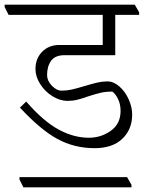

<svg xmlns="http://www.w3.org/2000/svg" viewBox="-49 -654 620 828"><path d="M551 -601V-590H448V-416H229Q189 -416 171.5 -392Q154 -368 154 -330Q154 -306 174.5 -284.5Q195 -263 217 -263Q239 -263 261 -268Q283 -273 316 -283Q349 -293 371 -298Q393 -303 414 -303Q441 -303 466 -281Q491 -259 506 -225.5Q521 -192 521 -160Q521 -96 478.5 -55.5Q436 -15 359 -15Q272 -15 199 -54.5Q126 -94 37 -190L64 -216Q138 -131 203.5 -95.5Q269 -60 334 -60Q387 -60 429 -90Q471 -120 471 -176Q471 -206 459 -229Q447 -252 435 -259Q407 -259 385.5 -254Q364 -249 330 -238Q305 -229 285 -224Q265 -219 243 -219Q209 -219 176.5 -239.5Q144 -260 124 -292Q104 -324 104 -356Q104 -402 133 -431Q162 -460 206 -460H394V-590H-12L-29 -624V-634H532ZM518 143V154H52L35 120V110H499Z"/></svg>

Font: Martel UltraLight
Style: Regular
Weight: 250
Designer: Dan Reynolds
Foundry: Dan Reynolds
Version: Version 1.001; ttfautohint (v1.1) -l 5 -r 5 -G 72 -x 0 -D la